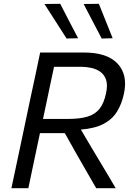

<svg xmlns="http://www.w3.org/2000/svg" viewBox="-20 -989 710 1009"><path d="M40 0Q52.5 -59 64.2 -114Q76 -169 90 -235.5L140 -473Q155 -541.5 166.8 -597.5Q178.5 -653.5 191 -713H421.5Q543.5 -713 598 -654.5Q652.5 -596 631.5 -497.5Q620 -443 595.2 -402.8Q570.5 -362.5 524.8 -338.2Q479 -314 405 -308L466.5 -204Q486 -171.5 508 -134.8Q530 -98 551 -62.8Q572 -27.5 588 0H485.5Q459.5 -45 435.5 -86.8Q411.5 -128.5 388 -169.5L320.5 -289.5H190L178.5 -235Q164.5 -169 153 -114.2Q141.5 -59.5 129 0ZM406 -638H264Q255 -596 246 -553.8Q237 -511.5 227 -463L206 -364H337Q398.5 -364 438.8 -375.8Q479 -387.5 502.8 -417Q526.5 -446.5 537.5 -500Q546.5 -542.5 537.5 -569.5Q528.5 -596.5 507.5 -611.5Q486.5 -626.5 459.5 -632.2Q432.5 -638 406 -638ZM330 -786.5Q301.5 -831 272.5 -876.2Q243.5 -921.5 213.5 -968L296.5 -969Q319.5 -924 343.2 -878.5Q367 -833 390.5 -788ZM514.5 -786.5Q491 -831.5 467 -877Q443 -922.5 419.5 -968L499.5 -969Q517.5 -924 535.8 -878.5Q554 -833 572 -788Z"/></svg>

Font: Commissioner
Style: Italic
Weight: 400
Italic angle: -12°
Designer: Kostas Bartsokas
Foundry: Kostas Bartsokas
Version: Version 1.000; ttfautohint (v1.8.3)